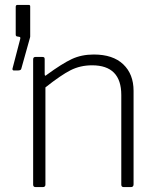

<svg xmlns="http://www.w3.org/2000/svg" viewBox="-20 -762 645 782"><path d="M31.5 -477.5C32.5 -475.8 34 -475 36 -475H53C61.7 -475 66.3 -477.7 67 -483L102 -608C102 -608.7 102.2 -609.3 102.5 -610C102.8 -610.7 103 -611.7 103 -613V-736C103 -740 101 -742 97 -742H51C46.3 -742 44 -739.3 44 -734V-621C44 -615.7 47 -613 53 -613L58 -612C62.7 -612 64 -608.7 62 -602L31 -483C30.3 -481 30.5 -479.2 31.5 -477.5ZM115 -10C115 -3.3 118.3 0 125 0H154C161.3 0 165 -3.3 165 -10V-406C207 -439.3 241.2 -462.7 267.5 -476C293.8 -489.3 323 -496 355 -496C434.3 -496 474 -455.7 474 -375V-10C474 -3.3 477.3 0 484 0H513C520.3 0 524 -3.7 524 -11V-392C524 -437.3 510 -473.3 482 -500C454 -526.7 414 -540 362 -540C328.7 -540 298.8 -533.8 272.5 -521.5C246.2 -509.2 212 -487.7 170 -457C167.3 -454.3 165.3 -453.3 164 -454C162.7 -454.7 162 -456.7 162 -460V-521C162 -524.3 161.3 -526.7 160 -528C158.7 -529.3 156.3 -530 153 -530H124C118 -530 115 -526.7 115 -520Z"/></svg>

Font: Libre Franklin ExtraLight
Style: Regular
Weight: 275
Designer: Pablo Impallari, Rodrigo Fuenzalida
Foundry: Impallari Type
Version: Version 1.002; ttfautohint (v1.5)